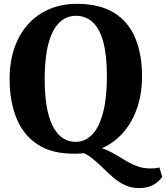

<svg xmlns="http://www.w3.org/2000/svg" viewBox="-20 -772 846 978"><path d="M687 186Q647 186 614.8 170.2Q582.5 154.5 555 130.5Q527.5 106.5 501 80.2Q474.5 54 446 31.8Q417.5 9.5 383.5 -1.5L459.5 -25.5Q494.5 -20.5 523.5 -7.8Q552.5 5 578.2 21Q604 37 629.5 51.8Q655 66.5 683.2 76.2Q711.5 86 745.5 86Q764.5 86 775 84.5Q785.5 83 792 81L806.5 129.5Q783 159.5 754.8 172.8Q726.5 186 687 186ZM361.5 11Q245.5 12 172 -36Q98.5 -84 63.8 -170Q29 -256 29 -369Q29 -456.5 53.2 -527.2Q77.5 -598 122.8 -648.2Q168 -698.5 231.2 -725.5Q294.5 -752.5 373 -752.5Q488.5 -752 561.5 -706.5Q634.5 -661 669 -578.2Q703.5 -495.5 703.5 -383.5Q703.5 -296 679.2 -224Q655 -152 610 -99.5Q565 -47 502 -18.2Q439 10.5 361.5 11ZM365 -49.5Q414.5 -49.5 450.2 -87.2Q486 -125 505.2 -199.2Q524.5 -273.5 524.5 -382.5Q524.5 -490.5 506 -558.5Q487.5 -626.5 452.2 -659Q417 -691.5 367 -691.5Q317.5 -691.5 281.8 -656.5Q246 -621.5 226.8 -550Q207.5 -478.5 207.5 -369.5Q207.5 -262 226.2 -191.2Q245 -120.5 280.2 -85Q315.5 -49.5 365 -49.5Z"/></svg>

Font: Merriweather 28pt ExtraBold
Style: Regular
Weight: 800
Version: Version 2.100